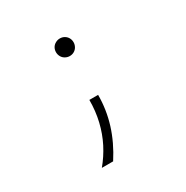

<svg xmlns="http://www.w3.org/2000/svg" viewBox="-101 -427 535 553"><g transform="rotate(-30 166.5 -150.5)"><path d="M166.7 -283.3Q159 -283.3 152.1 -287.2Q145.1 -291 141.3 -297.9Q137.5 -304.9 137.5 -312.5Q137.5 -320.8 141.3 -327.4Q145.1 -334 152.1 -337.8Q159 -341.7 166.7 -341.7Q175 -341.7 181.6 -337.8Q188.2 -334 192 -327.4Q195.8 -320.8 195.8 -312.5Q195.8 -304.9 192 -297.9Q188.2 -291 181.6 -287.2Q175 -283.3 166.7 -283.3ZM85.4 41.7Q106.2 16.7 121.2 -12.5Q136.1 -41.7 144.1 -75.3Q152.1 -109 152.1 -145.8H181.2Q181.2 -97.2 166.7 -50.3Q152.1 -3.5 122.9 41.7Z"/></g></svg>

Font: Afacad Flux Thin
Style: Regular
Weight: 250
Designer: Kristian Moeller
Foundry: Dicotype
Version: Version 1.100